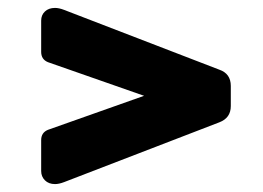

<svg xmlns="http://www.w3.org/2000/svg" viewBox="-20 -567 664 485"><path d="M534 -391Q563 -381 563 -350V-299Q563 -269 534 -258L142 -107Q129 -102 119 -102Q103 -102 93.5 -111.5Q84 -121 84 -135V-213Q84 -232 101 -239L344 -325L101 -410Q84 -417 84 -436V-515Q84 -529 93.5 -538Q103 -547 119 -547Q129 -547 142 -542Z"/></svg>

Font: Solway ExtraBold
Style: Regular
Weight: 800
Designer: Mariya V. Pigoulevskaya
Foundry: The Northern Block Ltd.
Version: Version 1.000;hotconv 1.0.109;makeotfexe 2.5.65596